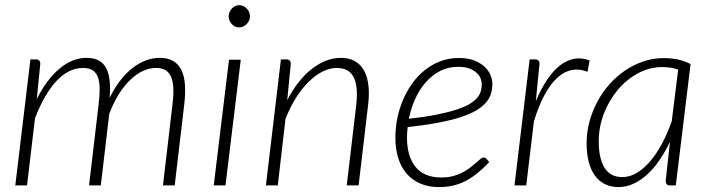

<svg xmlns="http://www.w3.org/2000/svg" viewBox="-20 -734 2807 760"><path d="M40.5 0 100.5 -499H122Q139.5 -499 139.5 -481L125.5 -342Q164.5 -419.5 215.5 -462.2Q266.5 -505 323 -505Q352 -505 371 -494.5Q390 -484 400.5 -463.8Q411 -443.5 414 -414Q417 -384.5 414 -346.5Q433.5 -386.5 456.8 -416.2Q480 -446 505.8 -465.8Q531.5 -485.5 558.5 -495.2Q585.5 -505 612 -505Q644.5 -505 665.8 -492.5Q687 -480 698.5 -456Q710 -432 712.2 -397.2Q714.5 -362.5 709 -318L671.5 0H625L662.5 -318Q667 -353.5 666.2 -381Q665.5 -408.5 658.2 -427.2Q651 -446 636.2 -455.5Q621.5 -465 597 -465Q572.5 -465 547.2 -453.8Q522 -442.5 497.8 -420Q473.5 -397.5 451.8 -363.5Q430 -329.5 412.5 -283.5L379 0H332.5L370 -318Q374.5 -353.5 374.5 -381Q374.5 -408.5 368 -427.2Q361.5 -446 347.2 -455.5Q333 -465 308.5 -465Q251.5 -465 203.2 -413Q155 -361 118.5 -266L87 0Z M933 -497.5 872.5 0H826L886.5 -497.5ZM969.5 -669Q969.5 -660 965.8 -652.2Q962 -644.5 956 -638.5Q950 -632.5 942.2 -629Q934.5 -625.5 926.5 -625.5Q918 -625.5 910.5 -629Q903 -632.5 897.5 -638.5Q892 -644.5 888.5 -652.2Q885 -660 885 -669Q885 -678 888.5 -686Q892 -694 897.8 -700.2Q903.5 -706.5 911 -710Q918.5 -713.5 927 -713.5Q935 -713.5 942.8 -710Q950.5 -706.5 956.5 -700.5Q962.5 -694.5 966 -686.2Q969.5 -678 969.5 -669Z M1117 -337.5Q1137 -377 1161.8 -408.2Q1186.5 -439.5 1214 -461Q1241.5 -482.5 1270.5 -493.8Q1299.5 -505 1329 -505Q1361 -505 1383.8 -492.5Q1406.5 -480 1420.2 -456Q1434 -432 1438.2 -397.2Q1442.5 -362.5 1437 -318L1399.5 0H1352.5L1390 -318Q1398.5 -389 1380.5 -427Q1362.5 -465 1313 -465Q1285 -465 1256.8 -450.8Q1228.5 -436.5 1201.8 -410.2Q1175 -384 1151.5 -346.8Q1128 -309.5 1110 -263L1079.5 0H1032.5L1092 -499H1113.5Q1131 -499 1131 -481Z M1794 -469.5Q1754 -469.5 1721.8 -452.8Q1689.5 -436 1664.8 -407.5Q1640 -379 1623.2 -341.8Q1606.5 -304.5 1598.5 -264Q1662 -271 1708 -280.2Q1754 -289.5 1786 -299.8Q1818 -310 1838 -322Q1858 -334 1868.8 -346.8Q1879.5 -359.5 1883.2 -373Q1887 -386.5 1887 -401Q1887 -411.5 1882.2 -423.8Q1877.5 -436 1866.5 -446Q1855.5 -456 1837.8 -462.8Q1820 -469.5 1794 -469.5ZM1916.5 -92.5Q1892 -66.5 1868.8 -47.8Q1845.5 -29 1821.8 -17Q1798 -5 1772.5 0.8Q1747 6.5 1718 6.5Q1676.5 6.5 1644.2 -7.2Q1612 -21 1590 -46.2Q1568 -71.5 1556.5 -107.8Q1545 -144 1545 -189Q1545 -226.5 1552.5 -264.5Q1560 -302.5 1574.8 -337.5Q1589.5 -372.5 1611.2 -403Q1633 -433.5 1661 -456Q1689 -478.5 1723 -491.5Q1757 -504.5 1796.5 -504.5Q1833 -504.5 1858.2 -494.2Q1883.5 -484 1899.2 -468.8Q1915 -453.5 1922 -435.8Q1929 -418 1929 -402.5Q1929 -382 1923.5 -363.5Q1918 -345 1904 -328.5Q1890 -312 1866 -297.5Q1842 -283 1804.8 -270.8Q1767.5 -258.5 1715.5 -248.5Q1663.5 -238.5 1593.5 -231Q1592.5 -221 1591.8 -210.5Q1591 -200 1591 -190Q1591 -115.5 1624.8 -73.5Q1658.5 -31.5 1726.5 -31.5Q1753 -31.5 1774.2 -37.2Q1795.5 -43 1812.2 -52Q1829 -61 1841.8 -71Q1854.5 -81 1864.5 -90Q1874.5 -99 1881.8 -104.8Q1889 -110.5 1895 -110.5Q1901 -110.5 1905.5 -105.5Z M2101 -333.5Q2121.5 -382.5 2145.8 -418.5Q2170 -454.5 2197.2 -475.5Q2224.5 -496.5 2254 -501.5Q2283.5 -506.5 2314 -494.5L2305.5 -450Q2271.5 -463 2241 -456.2Q2210.5 -449.5 2183.8 -424.2Q2157 -399 2134.2 -356Q2111.5 -313 2093.5 -254L2063 0H2016.5L2076.5 -499H2098Q2115.5 -499 2115.5 -481Z M2664.5 -458.5Q2649.5 -464 2633.5 -466.2Q2617.5 -468.5 2601 -468.5Q2551 -468.5 2505.5 -444Q2460 -419.5 2425.5 -378.5Q2391 -337.5 2370.5 -284.5Q2350 -231.5 2350 -174.5Q2350 -107.5 2372.8 -70.2Q2395.5 -33 2443.5 -33Q2472 -33 2499.5 -49Q2527 -65 2552.2 -94Q2577.5 -123 2599.5 -163.8Q2621.5 -204.5 2639 -254ZM2632 -173Q2613 -133 2590.2 -99.8Q2567.5 -66.5 2541.5 -43Q2515.5 -19.5 2487 -6.5Q2458.5 6.5 2428 6.5Q2397 6.5 2373.2 -5.8Q2349.5 -18 2333.8 -40.5Q2318 -63 2310 -95Q2302 -127 2302 -167Q2302 -210.5 2313.2 -252.2Q2324.5 -294 2344.5 -331.5Q2364.5 -369 2392.5 -400.5Q2420.5 -432 2454.5 -455Q2488.5 -478 2527 -491Q2565.5 -504 2606.5 -504Q2636 -504 2662.2 -498.8Q2688.5 -493.5 2713.5 -480.5L2655 0H2632Q2622 0 2618.5 -5.5Q2615 -11 2615 -18Z"/></svg>

Font: Lato 2
Style: Italic
Weight: 300
Italic angle: -7°
Designer: Lukasz Dziedzic with Adam Twardoch and Botio Nikoltchev
Foundry: tyPoland Lukasz Dziedzic
Version: Version 2.015; 2015-08-06; http://www.latofonts.com/